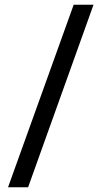

<svg xmlns="http://www.w3.org/2000/svg" viewBox="-20 -753 430 813"><path d="M14 40H99L376 -733H292Z"/></svg>

Font: Outfit
Style: Regular
Weight: 400
Designer: Rodrigo Fuenzalida
Foundry: fragTYPE
Version: Version 1.100;gftools[0.9.27]